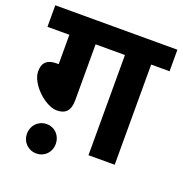

<svg xmlns="http://www.w3.org/2000/svg" viewBox="-127 -733 877 922"><g transform="rotate(20 312.0 -272.0)"><path d="M246 -512H396V0H530V-512H624V-622H0V-512H112V-362H102C43 -362 31 -330 31 -296C31 -233 118 -150 179 -150C222 -150 246 -172 246 -226ZM83 3C83 46 115 78 157 78C199 78 230 46 230 3C230 -39 199 -72 157 -72C115 -72 83 -39 83 3Z"/></g></svg>

Font: Noto Sans
Style: Bold Italic
Weight: 700
Italic angle: -12°
Designer: Monotype Design Team
Foundry: Monotype Imaging Inc.
Version: Version 2.013